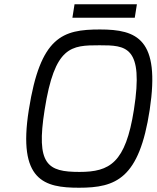

<svg xmlns="http://www.w3.org/2000/svg" viewBox="-20 -875 733 899"><path d="M319 -792H611L621 -855H329ZM189 -361C236 -660 313 -663 446 -663C570 -663 654 -660 607 -361C568 -112 494 -70 352 -70C202 -70 148 -104 189 -361ZM115 -361C62 -28 188 4 350 4C523 4 632 -38 681 -361C731 -692 622 -737 448 -737C273 -737 169 -704 115 -361Z"/></svg>

Font: Exo
Style: Regular Italic
Weight: 400
Designer: Natanael Gama
Version: Version 1.00